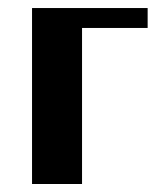

<svg xmlns="http://www.w3.org/2000/svg" viewBox="-20 -460 415 480"><path d="M185.1 0H60.1V-439.9H349.1V-390.1H185.1Z"/></svg>

Font: Pfennig
Style: Bold
Weight: 700
Version: Version 20120410 ; ttfautohint (v0.8)